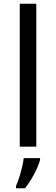

<svg xmlns="http://www.w3.org/2000/svg" viewBox="-20 -780 298 1021"><path d="M173 0H85V-760H173ZM193 70Q189 88 176.5 115.5Q164 143 147.5 171Q131 199 113 221H65V209Q73 192 81.5 165.5Q90 139 97 110.5Q104 82 106 61H193Z"/></svg>

Font: Noto Sans Tifinagh Tawellemmet
Style: Regular
Weight: 400
Designer: JamraPatel
Foundry: JamraPatel LLC
Version: Version 2.006; ttfautohint (v1.8.4.7-5d5b)